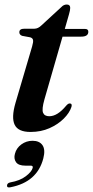

<svg xmlns="http://www.w3.org/2000/svg" viewBox="-20 -573 410 849"><path d="M113.5 -408 78 -414.5Q65.5 -419 65.5 -430.5Q65.5 -446 87.5 -446H131.5Q148.5 -446 163.5 -461L251.5 -542Q261.5 -553 275.5 -553Q290.5 -553 290.5 -538Q290.5 -528.5 285 -509.5L266.5 -445H356.5Q370.5 -445 370.5 -432.5Q370.5 -411 339 -411H256.5L176.5 -133.5Q164 -89.5 170.5 -74.2Q177 -59 198 -59Q234 -59 272.5 -105.5Q281.5 -116 288.5 -115.5Q300 -115.5 296 -100.5Q287.5 -74 262 -48.5Q236.5 -23 198.8 -6.2Q161 10.5 115 10.5Q60.5 10.5 45 -21Q29.5 -52.5 48.5 -118L122 -367.5Q128 -388 126 -396.5Q124 -405 113.5 -408ZM92.5 159.5Q61.5 159.5 50.8 144Q40 128.5 46 107Q52.5 81.5 74.5 65.5Q96.5 49.5 124 49.5Q154.5 49.5 168 69.2Q181.5 89 171.5 127.5Q144.5 232 26.5 255Q10.5 258.5 11 247.5Q11.5 236.5 25.5 233.5Q68.5 226 94.2 206.2Q120 186.5 124.5 169.5Q127 159.5 116 159.5Z"/></svg>

Font: Fraunces 72pt SemiBold
Style: Italic
Weight: 600
Italic angle: -16°
Version: Version 1.000;[b76b70a41]